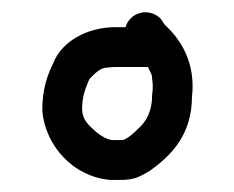

<svg xmlns="http://www.w3.org/2000/svg" viewBox="-20 -699 388 318"><path d="M188 -654H172C123.1 -654 81.7 -629.7 68 -594C57.2 -572.4 50 -548.4 50 -516C54.9 -456.8 102.3 -405.7 163 -401H179C202 -401 209.8 -405.3 228 -416C265.4 -442.7 298 -477 298 -540C298.7 -545.3 299 -550.7 299 -556C299 -595.7 283.1 -625.9 263 -648L252 -659L247 -667C228.4 -687.6 194.9 -679.4 188 -654ZM232 -568C232.7 -564 233 -560 233 -556C233 -551.3 232.7 -546.7 232 -542C232 -515.6 223 -497.9 208 -485C202.3 -479.3 191.7 -469.2 183 -467H167C158.1 -467 147.7 -474 141 -479C129.1 -489.6 116 -499.1 116 -519C116 -539.4 121.7 -553.2 128 -568C134.3 -574.3 145 -587 157 -587C162.3 -587.7 167.3 -588 172 -588H225C229 -578.9 232 -576.7 232 -568Z"/></svg>

Font: HoneyBee
Style: Reg
Weight: 400
Foundry: Cannot Into Space Fonts
Version: Version 0.89